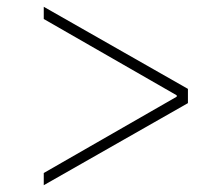

<svg xmlns="http://www.w3.org/2000/svg" viewBox="-20 -573 640 566"><path d="M109 -27V-63L501 -288V-292L109 -517V-553L534 -311V-269Z"/></svg>

Font: M PLUS Code Latin Expanded ExtraLight
Style: Regular
Weight: 250
Width: 7
Designer: Coji Morishita
Foundry: UNDERFOREST DESIGN
Version: Version 1.002; ttfautohint (v1.8.3)